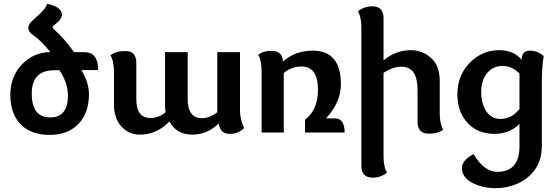

<svg xmlns="http://www.w3.org/2000/svg" viewBox="-20 -689 2900 998"><path d="M241.7 -78.6Q333 -78.6 333 -192.4Q333 -257.8 289.1 -323.7H261.2Q145 -323.7 145 -201.7Q145 -78.6 241.7 -78.6ZM236.8 12.2Q141.1 12.2 87.4 -42.7Q33.7 -97.7 33.7 -196.3Q33.7 -292 95 -355Q156.2 -418 242.2 -418Q188.5 -483.4 148.9 -508.8Q127 -524.9 127 -544.4Q127 -564 153.8 -586.9Q194.3 -621.6 210.4 -642.1Q220.7 -655.3 224.6 -669.4Q265.1 -661.1 283.4 -646.2Q301.8 -631.3 301.8 -613.8Q301.8 -586.9 263.7 -560.5Q253.9 -553.7 253.9 -548.3Q253.9 -543 258.8 -538.6Q314.5 -488.8 364.7 -418H418.9Q490.2 -418 490.2 -324.7H403.3Q442.4 -260.3 442.4 -197.3Q442.4 -103 388.2 -45.4Q334 12.2 236.8 12.2Z M1117.7 -46.9H1116.2Q1058.1 10.7 979.5 10.7Q897.5 10.7 860.4 -57.6Q795.4 10.7 707.5 10.7Q649.4 10.7 610.8 -31.7Q572.3 -74.2 572.3 -147V-316.4Q572.3 -341.3 568.1 -363.3Q564 -385.3 554.2 -401.4Q580.6 -423.8 631.3 -423.8Q688.5 -423.8 688.5 -362.3V-173.8Q688.5 -124 707 -99.9Q725.6 -75.7 762.2 -75.7Q806.2 -75.7 840.8 -106Q837.9 -122.6 837.9 -142.1V-418H955.6V-173.8Q955.6 -124 974.4 -99.4Q993.2 -74.7 1028.8 -74.7Q1068.4 -74.7 1109.4 -105.5V-418H1227.5V-115.7Q1227.5 -66.9 1249 -23.4Q1219.2 6.8 1174.3 6.8Q1123.5 6.8 1117.7 -46.9Z M1771.5 0H1565.4V-66.4Q1632.8 -118.7 1632.8 -220.7Q1632.8 -343.3 1548.3 -343.3Q1492.7 -343.3 1455.1 -309.1V0H1339.8V-318.8Q1339.8 -373 1322.3 -403.8Q1348.1 -424.8 1388.7 -424.8Q1450.2 -424.8 1450.2 -368.7Q1514.2 -425.8 1606 -425.8Q1752 -425.8 1752 -250.5Q1752 -157.7 1674.8 -73.7H1720.2Q1771.5 -73.7 1771.5 0Z M1858.4 -545.4Q1858.4 -570.3 1854.2 -592.3Q1850.1 -614.3 1840.3 -630.4Q1873.5 -656.2 1915 -656.2Q1973.6 -656.2 1973.6 -594.7V-375.5Q2038.1 -428.2 2115.2 -428.2Q2175.3 -428.2 2220.5 -387.9Q2265.6 -347.7 2265.6 -269V-100.1Q2265.6 -75.2 2270 -53.2Q2274.4 -31.2 2283.7 -15.1Q2257.3 5.9 2210.4 5.9Q2150.4 5.9 2150.4 -55.7V-216.3Q2150.4 -284.7 2128.9 -313.5Q2107.4 -342.3 2065.9 -342.3Q2022.5 -342.3 1973.6 -310.5V123.5Q1973.6 148.4 1977.8 170.4Q1981.9 192.4 1991.7 208.5Q1958.5 234.4 1917 234.4Q1858.4 234.4 1858.4 172.9Z M2558.1 289.1Q2486.8 289.1 2433.8 260.7Q2380.9 232.4 2380.9 183.6Q2380.9 145 2441.4 111.8Q2496.1 204.1 2564.9 204.1Q2680.2 204.1 2680.2 70.8V-44.9Q2628.4 6.8 2550.3 6.8Q2461.9 6.8 2409.7 -51Q2357.4 -108.9 2357.4 -198.2Q2357.4 -296.4 2421.4 -362.3Q2485.4 -428.2 2575.2 -428.2Q2650.4 -428.2 2691.4 -377.9Q2691.4 -425.8 2735.4 -425.8Q2773.4 -425.8 2806.2 -397.9Q2796.4 -336.4 2796.4 -265.6V66.9Q2796.4 142.6 2761.2 191.7Q2726.1 240.7 2671.4 264.9Q2616.7 289.1 2558.1 289.1ZM2581.1 -70.8Q2638.7 -70.8 2680.2 -122.1V-306.2Q2642.6 -346.2 2593.3 -346.2Q2542.5 -346.2 2512 -309.1Q2481.4 -272 2481.4 -210.9Q2481.4 -151.9 2507.3 -111.3Q2533.2 -70.8 2581.1 -70.8Z"/></svg>

Font: Bainsley
Style: Bold
Weight: 700
Designer: Paul James MIller
Foundry: High-Logic / Made with FontCreator
Version: Version 1.411;March 28, 2021;FontCreator 13.0.0.2683 64-bit